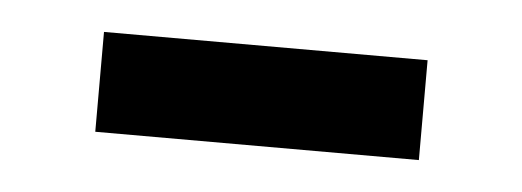

<svg xmlns="http://www.w3.org/2000/svg" viewBox="-25 -354 432 159"><g transform="rotate(5 191.5 -274.5)"><path d="M326 -233H57V-316H326Z"/></g></svg>

Font: Argentum Novus
Style: Regular
Weight: 400
Designer: Julieta Ulanovsky
Foundry: Julieta Ulanovsky
Version: Version 7.20;July 27, 2021;FontCreator 13.0.0.2683 64-bit